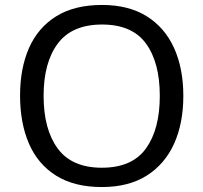

<svg xmlns="http://www.w3.org/2000/svg" viewBox="-20 -745 821 775"><path d="M720 -358Q720 -247 682.5 -164.5Q645 -82 572 -36Q499 10 391 10Q280 10 206.5 -36Q133 -82 97 -165Q61 -248 61 -359Q61 -469 97 -551Q133 -633 206.5 -679Q280 -725 392 -725Q499 -725 572 -679.5Q645 -634 682.5 -551.5Q720 -469 720 -358ZM156 -358Q156 -223 213 -145.5Q270 -68 391 -68Q513 -68 569 -145.5Q625 -223 625 -358Q625 -493 569 -569.5Q513 -646 392 -646Q271 -646 213.5 -569.5Q156 -493 156 -358Z"/></svg>

Font: Noto Sans Test
Style: Regular
Weight: 400
Version: Version 1.002; ttfautohint (v1.8.4.7-5d5b)